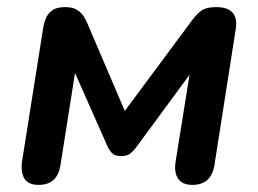

<svg xmlns="http://www.w3.org/2000/svg" viewBox="-20 -512 725 540"><path d="M89 8Q59 8 48.5 -10Q38 -28 42 -58L102 -437Q104 -448 109 -460.5Q114 -473 126.5 -482.5Q139 -492 163 -492Q182 -492 193.5 -486Q205 -480 212.5 -470Q220 -460 225 -448L331 -200L521 -456Q531 -470 545 -481Q559 -492 588 -492Q620 -492 634 -476.5Q648 -461 643 -430L583 -47Q574 8 521 8Q493 8 481 -9.5Q469 -27 474 -58L520 -345H545L361 -95Q357 -90 348 -81.5Q339 -73 321 -73Q303 -73 295 -81.5Q287 -90 283 -99L174 -345H197L150 -47Q141 8 89 8Z"/></svg>

Font: Nunito Variable Extra Light
Style: Italic
Weight: 200
Italic angle: -9°
Designer: Vernon Adams
Foundry: Vernon Adams
Version: Version 3.602